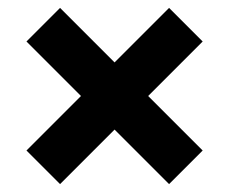

<svg xmlns="http://www.w3.org/2000/svg" viewBox="-20 -572 580 486"><path d="M132 -106 47 -191 185 -329 47 -467 132 -552 270 -414 408 -552 493 -467 355 -329 493 -191 408 -106 270 -244Z"/></svg>

Font: Source Sans 3 Black
Style: Regular
Weight: 900
Designer: Paul D. Hunt
Foundry: Adobe
Version: Version 3.046;hotconv 1.0.118;makeotfexe 2.5.65603